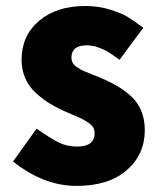

<svg xmlns="http://www.w3.org/2000/svg" viewBox="-20 -605 540 639"><path d="M234.4 13.7Q126 13.7 23.4 -67.4L101.6 -176.8Q149.4 -143.6 176.3 -130.4Q203.1 -117.2 237.3 -117.2Q294.9 -117.2 294.9 -162.1Q294.9 -171.9 290.5 -180.2Q286.1 -188.5 274.4 -196.3Q262.7 -204.1 254.4 -208.5Q246.1 -212.9 224.1 -222.2Q202.1 -231.4 191.4 -236.3Q164.1 -249 143.6 -261.7Q123 -274.4 100.1 -294.9Q77.1 -315.4 64.5 -343.8Q51.8 -372.1 51.8 -405.3Q51.8 -486.3 109.9 -535.6Q168 -585 263.7 -585Q307.6 -585 345.7 -573.2Q383.8 -561.5 403.8 -549.3Q423.8 -537.1 457 -512.7L377.9 -406.2Q348.6 -426.8 337.4 -433.6Q326.2 -440.4 307.1 -447.3Q288.1 -454.1 268.6 -454.1Q217.8 -454.1 217.8 -413.1Q217.8 -403.3 222.2 -395.5Q226.6 -387.7 237.8 -380.4Q249 -373 257.8 -369.1Q266.6 -365.2 287.6 -356.9Q308.6 -348.6 320.3 -343.8Q348.6 -331.1 369.1 -319.3Q389.6 -307.6 413.1 -287.6Q436.5 -267.6 449.2 -238.3Q461.9 -209 461.9 -171.9Q461.9 -90.8 401.9 -38.6Q341.8 13.7 234.4 13.7Z"/></svg>

Font: Gen Shin Gothic Monospace Heavy
Style: Bold
Weight: 800
Designer: [Source Han Sans]
Ryoko NISHIZUKA  (kana & ideographs); Paul D. Hunt (Latin, Greek & Cyrillic); Wenlong ZHANG  (bopomofo
Version: Version 1.002.20150607